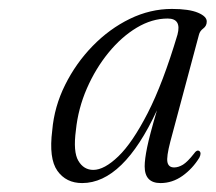

<svg xmlns="http://www.w3.org/2000/svg" viewBox="-20 -731 483 430"><path d="M361.5 -414Q352.5 -379.5 355 -367.8Q357.5 -356 370 -356Q379.5 -356 389.8 -362.2Q400 -368.5 414.5 -387Q420.5 -396 426 -393Q432 -389 426.5 -378Q411.5 -353.5 388.8 -337.2Q366 -321 339.5 -321Q304 -321 304 -358.5Q304 -374 309.5 -401Q315 -428 331.5 -484Q256 -321 164 -321Q128 -321 108.5 -348.5Q89 -376 97 -439Q101.5 -492 125.8 -540.8Q150 -589.5 187.5 -628Q225 -666.5 270.8 -688.8Q316.5 -711 365 -711Q403.5 -711 423.5 -702.5Q443.5 -694 443 -682.5Q443 -673 435.2 -667.2Q427.5 -661.5 425.5 -653ZM150 -439.5Q143.5 -391 155.5 -370.8Q167.5 -350.5 189 -350.5Q213.5 -350.5 245 -380.8Q276.5 -411 310.8 -477.8Q345 -544.5 377.5 -653.5Q387 -689.5 355.5 -689.5Q320.5 -689.5 286.2 -669Q252 -648.5 223 -613Q194 -577.5 174.5 -532.8Q155 -488 150 -439.5Z"/></svg>

Font: Fraunces 144pt S050 Light
Style: Italic
Weight: 300
Italic angle: -16°
Version: Version 1.000; ttfautohint (v1.8.3)